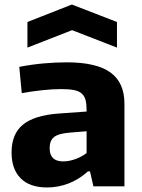

<svg xmlns="http://www.w3.org/2000/svg" viewBox="-20 -822 626 847"><path d="M188 5Q111 5 71 -35.5Q31 -76 31 -149Q31 -231 81 -272Q131 -313 237 -321L362 -330V-336Q362 -363 357.5 -380.5Q353 -398 341 -409Q329 -420 307 -424.5Q285 -429 249 -429Q212 -429 165.5 -424Q119 -419 76 -411L65 -527Q122 -538 174.5 -542.5Q227 -547 275 -547Q405 -547 467 -502.5Q529 -458 529 -364V0H392L377 -66H368Q328 -30 282 -12.5Q236 5 188 5ZM259 -110Q285 -110 313.5 -120.5Q342 -131 362 -147V-243L288 -237Q238 -233 218.5 -217.5Q199 -202 199 -168Q199 -110 259 -110ZM101 -725 297 -802 496 -725V-612L298 -689L101 -612Z"/></svg>

Font: Encode Sans Normal
Style: Bold
Weight: 700
Designer: Pablo Impallari, Andres Torresi
Foundry: Pablo Impallari, Andres Torresi
Version: Version 1.000; ttfautohint (v1.00) -l 8 -r 50 -G 200 -x 14 -